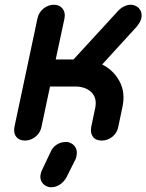

<svg xmlns="http://www.w3.org/2000/svg" viewBox="-20 -583 617 810"><path d="M194 57Q202 38 219.5 27Q237 16 258 16Q260 16 263 16Q266 16 272 18Q290 24 298.5 39Q307 54 303 73L302 78Q302 80 301 83Q300 86 299 88L260 166Q249 185 232 196Q215 207 195 207Q188 207 183 205Q165 200 156 184.5Q147 169 152 150Q153 147 153 145.5Q153 144 154 142Q155 140 156 138Q157 136 157 135ZM155 -48Q150 -22 129.5 -6Q109 10 86 10Q61 10 48.5 -6Q36 -22 41 -48L138 -505Q143 -530 163 -546.5Q183 -563 208 -563Q231 -563 244 -546.5Q257 -530 252 -505L215 -332H290Q338 -384 385 -435.5Q432 -487 480 -539Q491 -550 504.5 -556.5Q518 -563 532 -563Q540 -563 548 -560Q556 -557 562 -552Q582 -535 576 -505Q574 -497 569.5 -489Q565 -481 559 -473L411 -311Q459 -287 484.5 -239.5Q510 -192 496 -129L479 -48Q474 -22 454 -6Q434 10 409 10Q384 10 372 -6Q360 -22 365 -48L382 -129Q386 -150 381.5 -166.5Q377 -183 365 -194.5Q353 -206 335.5 -212Q318 -218 298 -218H191Z"/></svg>

Font: VDS
Style: Bold Italic
Weight: 700
Designer: artmaker
Foundry: artmaker
Version: Version 1.000 2009 initial release